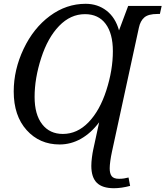

<svg xmlns="http://www.w3.org/2000/svg" viewBox="-20 -745 866 1005"><path d="M826.2 -713.9 816.9 -671.9H804.2Q756.8 -671.9 735.6 -653.8Q714.4 -635.7 707 -600.1L565.9 49.8Q560.5 74.7 557.4 97.7Q554.2 120.6 554.2 136.2Q554.2 163.6 564.7 177.2Q575.2 190.9 603 190.9Q617.2 190.9 629.4 189Q641.6 187 652.8 184.1L661.1 228Q639.2 233.9 617.4 237.1Q595.7 240.2 576.2 240.2Q515.6 240.2 486.8 211.7Q458 183.1 458 123Q458 103.5 461.2 79.1Q464.4 54.7 467.8 39.1L499 -105Q456.5 -48.3 403.8 -18.6Q351.1 11.2 292 11.2Q187 11.2 119.4 -64Q51.8 -139.2 51.8 -266.1Q51.8 -379.9 103.5 -489Q155.3 -598.1 241.2 -661.6Q327.1 -725.1 428.2 -725.1Q491.2 -725.1 537.6 -689.2Q584 -653.3 603 -585.9L650.9 -713.9ZM309.1 -43.9Q384.3 -43.9 443.4 -105Q502.4 -166 536.6 -272.2Q570.8 -378.4 570.8 -477.1Q570.8 -569.3 533 -620.1Q495.1 -670.9 424.8 -670.9Q349.1 -670.9 289.6 -609.4Q230 -547.9 195.6 -441.4Q161.1 -335 161.1 -237.8Q161.1 -145.5 200.7 -94.7Q240.2 -43.9 309.1 -43.9Z"/></svg>

Font: Droid Serif
Style: Italic
Weight: 400
Italic angle: -12°
Designer: Monotype Design team
Foundry: Monotype Imaging Inc.
Version: Version 1.03